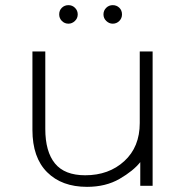

<svg xmlns="http://www.w3.org/2000/svg" viewBox="-20 -726 709 746"><path d="M318 0Q220 0 163 -57Q106 -114 106 -221V-526H156V-225Q156 -137 193.5 -91Q231 -45 311 -45Q403 -45 463 -100Q523 -155 523 -248V-526H573V-4H525V-96Q498 -62 444.5 -31Q391 0 318 0ZM246 -634Q231 -634 220.5 -644.5Q210 -655 210 -670Q210 -686 220.5 -696Q231 -706 246 -706Q261 -706 271.5 -695.5Q282 -685 282 -670Q282 -655 271 -644.5Q260 -634 246 -634ZM418 -634Q404 -634 393 -644.5Q382 -655 382 -670Q382 -685 392.5 -695.5Q403 -706 418 -706Q433 -706 443.5 -696Q454 -686 454 -670Q454 -655 443.5 -644.5Q433 -634 418 -634Z"/></svg>

Font: Hilab Light
Style: Regular
Weight: 300
Designer: Cristianderson Lima
Foundry: Cristianderson
Version: Version 1.0